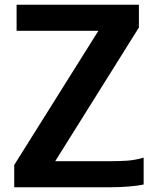

<svg xmlns="http://www.w3.org/2000/svg" viewBox="-20 -790 666 810"><path d="M40 0V-94L395 -660H50V-770H566V-674L213 -110H447Q481 -110 514.5 -112Q548 -114 586 -125V-11.5Q559.5 -6 521.5 -3Q483.5 0 445 0Z"/></svg>

Font: Junction
Style: Bold
Weight: 700
Designer: Caroline Hadilaksono
Foundry: Caroline Hadilaksono, Tyler Finck, The League of Moveable Type
Version: Version 2.000; ttfautohint (v1.8.3)